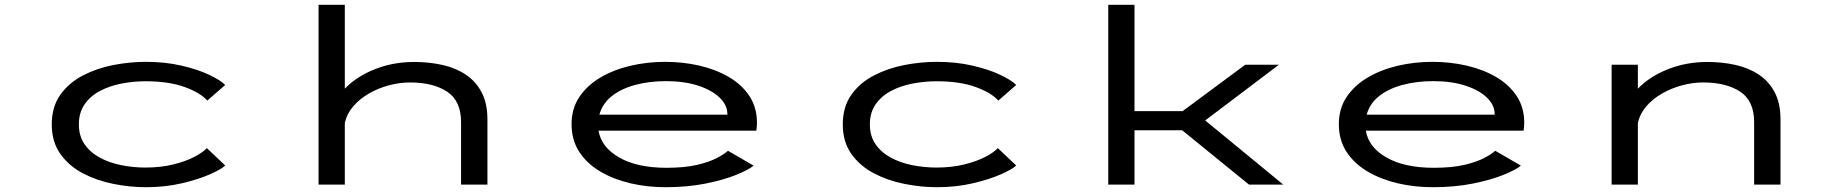

<svg xmlns="http://www.w3.org/2000/svg" viewBox="-20 -770 7641 801"><path d="M588 11Q522 11 453 -2.8Q384 -16.5 325.8 -47Q267.5 -77.5 231.8 -127.8Q196 -178 196 -251Q196 -324.5 231.8 -374.8Q267.5 -425 326 -455.2Q384.5 -485.5 453.2 -498.8Q522 -512 588 -512Q669.5 -512 737.2 -496.2Q805 -480.5 852.5 -458Q900 -435.5 919.5 -415.5L845 -350.5Q814.5 -384 748.8 -407.5Q683 -431 587.5 -431Q536 -431 486.2 -421.2Q436.5 -411.5 396.5 -390.2Q356.5 -369 332.8 -334.5Q309 -300 309 -251Q309 -202.5 332.8 -168.2Q356.5 -134 396.2 -112.5Q436 -91 485.5 -81Q535 -71 586.5 -71Q650.5 -71 702.2 -83.8Q754 -96.5 790 -115.2Q826 -134 843 -152L919.5 -79.5Q904.5 -64.5 856.8 -43.2Q809 -22 739.2 -5.5Q669.5 11 588 11Z M1309 0V-750H1418.5V-400Q1467.5 -451 1543.8 -481.2Q1620 -511.5 1708 -511.5Q1770 -511.5 1825.2 -499.2Q1880.5 -487 1922.8 -459Q1965 -431 1989.2 -385Q2013.5 -339 2013.5 -272V0H1903.5V-260.5Q1903.5 -349.5 1845 -387.8Q1786.5 -426 1691 -426Q1647 -426 1602.2 -414Q1557.5 -402 1519 -379.8Q1480.5 -357.5 1453.8 -326.5Q1427 -295.5 1418.5 -257.5V0Z M2756 11Q2680.5 11 2610.5 -5.2Q2540.5 -21.5 2484.8 -54.2Q2429 -87 2396.8 -136.2Q2364.5 -185.5 2364.5 -252Q2364.5 -317 2397 -365.5Q2429.5 -414 2485.2 -446.8Q2541 -479.5 2610.8 -495.8Q2680.5 -512 2755 -512Q2830 -512 2898.8 -496Q2967.5 -480 3021.5 -448.2Q3075.5 -416.5 3106.8 -368.8Q3138 -321 3138 -257Q3138 -247 3137 -238.5Q3136 -230 3135 -225H2477Q2488.5 -155.5 2563.5 -112.8Q2638.5 -70 2760.5 -70Q2836.5 -70 2888.2 -82.2Q2940 -94.5 2971.2 -111Q3002.5 -127.5 3017 -141L3124 -79Q3103 -61.5 3051.2 -40.5Q2999.5 -19.5 2923.8 -4.2Q2848 11 2756 11ZM2758 -431.5Q2689.5 -431.5 2631 -416Q2572.5 -400.5 2533 -369.5Q2493.5 -338.5 2480.5 -291.5H3014.5V-294.5Q3014.5 -331 2982.8 -362.2Q2951 -393.5 2893.2 -412.5Q2835.5 -431.5 2758 -431.5Z M3888 11Q3822 11 3753 -2.8Q3684 -16.5 3625.8 -47Q3567.5 -77.5 3531.8 -127.8Q3496 -178 3496 -251Q3496 -324.5 3531.8 -374.8Q3567.5 -425 3626 -455.2Q3684.5 -485.5 3753.2 -498.8Q3822 -512 3888 -512Q3969.5 -512 4037.2 -496.2Q4105 -480.5 4152.5 -458Q4200 -435.5 4219.5 -415.5L4145 -350.5Q4114.5 -384 4048.8 -407.5Q3983 -431 3887.5 -431Q3836 -431 3786.2 -421.2Q3736.5 -411.5 3696.5 -390.2Q3656.5 -369 3632.8 -334.5Q3609 -300 3609 -251Q3609 -202.5 3632.8 -168.2Q3656.5 -134 3696.2 -112.5Q3736 -91 3785.5 -81Q3835 -71 3886.5 -71Q3950.5 -71 4002.2 -83.8Q4054 -96.5 4090 -115.2Q4126 -134 4143 -152L4219.5 -79.5Q4204.5 -64.5 4156.8 -43.2Q4109 -22 4039.2 -5.5Q3969.5 11 3888 11Z M4603.5 0V-750H4713V-306.5H4914L5175 -500H5315.5L5008 -267.5L5333.5 0H5190.5L4912 -226.5H4713V0Z M5957 11Q5881.5 11 5811.5 -5.2Q5741.5 -21.5 5685.8 -54.2Q5630 -87 5597.8 -136.2Q5565.5 -185.5 5565.5 -252Q5565.5 -317 5598 -365.5Q5630.5 -414 5686.2 -446.8Q5742 -479.5 5811.8 -495.8Q5881.5 -512 5956 -512Q6031 -512 6099.8 -496Q6168.5 -480 6222.5 -448.2Q6276.5 -416.5 6307.8 -368.8Q6339 -321 6339 -257Q6339 -247 6338 -238.5Q6337 -230 6336 -225H5678Q5689.5 -155.5 5764.5 -112.8Q5839.5 -70 5961.5 -70Q6037.5 -70 6089.2 -82.2Q6141 -94.5 6172.2 -111Q6203.5 -127.5 6218 -141L6325 -79Q6304 -61.5 6252.2 -40.5Q6200.5 -19.5 6124.8 -4.2Q6049 11 5957 11ZM5959 -431.5Q5890.5 -431.5 5832 -416Q5773.5 -400.5 5734 -369.5Q5694.5 -338.5 5681.5 -291.5H6215.5V-294.5Q6215.5 -331 6183.8 -362.2Q6152 -393.5 6094.2 -412.5Q6036.5 -431.5 5959 -431.5Z M6703.5 0V-500H6813V-400Q6862 -451 6938.5 -481.2Q7015 -511.5 7102.5 -511.5Q7164.5 -511.5 7219.8 -499.2Q7275 -487 7317.2 -459Q7359.5 -431 7383.8 -385Q7408 -339 7408 -272V0H7298V-260.5Q7298 -349.5 7239.5 -387.8Q7181 -426 7085.5 -426Q7041.5 -426 6997 -414Q6952.5 -402 6913.8 -379.8Q6875 -357.5 6848.2 -326.5Q6821.5 -295.5 6813 -257.5V0Z"/></svg>

Font: Trispace Expanded
Style: Regular
Weight: 400
Width: 7
Designer: Tyler Finck
Foundry: Etcetera Type Company
Version: Version 1.210; ttfautohint (v1.8.3)